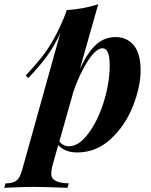

<svg xmlns="http://www.w3.org/2000/svg" viewBox="-111 -706 714 907"><path d="M374 -478Q334 -478.5 281.2 -378.9Q256.8 -333 236.3 -274.4L169.4 -38.1Q187 -15.1 214.8 -15.1Q261.7 -15.1 306.6 -75.7Q351.6 -135.7 379.4 -225.6Q407.2 -315.4 407.2 -396.5Q407.2 -477.5 374 -478ZM208 181.2Q89.4 176.8 47.9 176.8Q6.3 176.8 -90.8 181.2L-85 160.2Q-39.1 160.2 -22.5 135.7Q-13.7 122.1 -6.8 98.1L174.3 -551.3Q146.5 -489.3 109.9 -439.5Q73.2 -389.6 22 -336.9L11.2 -350.1Q54.7 -396.5 83.5 -432.6Q148.9 -514.2 200.2 -645L204.1 -658.2Q286.6 -664.1 353 -686L266.6 -381.3Q303.2 -459 342.8 -495.1Q382.3 -531.2 436 -530.8Q489.7 -530.3 521.5 -491.2Q553.2 -452.1 553.2 -374Q553.2 -295.9 516.6 -203.6Q480 -111.8 411.6 -48.8Q343.3 14.2 253.9 14.2Q195.8 14.2 164.1 -20.5L137.2 75.2Q131.3 96.2 131.3 117.2Q131.3 158.2 213.9 160.2Z"/></svg>

Font: PlayfairDisplay-BoldItalic
Style: Bold Italic
Weight: 700
Italic angle: -14.9847°
Designer: Claus Eggers Sørensen
Foundry: Claus Eggers Sørensen
Version: Version 1.002;PS 001.002;hotconv 1.0.70;makeotf.lib2.5.58329